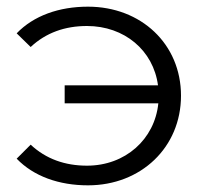

<svg xmlns="http://www.w3.org/2000/svg" viewBox="-20 -550 611 576"><path d="M244 -530C157 -530 81 -503 30 -450L72 -409C118 -452 175 -472 241 -472C353 -472 440 -399 454 -294H174V-240H455C444 -132 356 -53 241 -53C175 -53 118 -73 72 -116L30 -74C81 -21 157 6 244 6C403 6 523 -108 523 -263C523 -418 403 -530 244 -530Z"/></svg>

Font: Talent
Style: Regular
Weight: 400
Designer: Mike Powis
Version: Version 1.001;hotconv 1.0.109;makeotfexe 2.5.65596